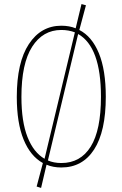

<svg xmlns="http://www.w3.org/2000/svg" viewBox="-20 -818 605 949"><path d="M372.1 -669.9Q434.6 -637.7 468.8 -554.7Q502.9 -471.7 502.9 -339.8Q502.9 -168.5 445.3 -79.3Q387.7 9.8 283.2 9.8Q242.2 9.8 210 -3.9L183.1 110.8L161.1 104L191.9 -12.2Q130.4 -45.9 96.7 -128.2Q63 -210.4 63 -338.9Q63 -509.8 122.8 -600.3Q182.6 -690.9 283.2 -690.9Q322.3 -690.9 354 -678.2L382.8 -797.9L404.8 -792ZM85.9 -338.9Q85.9 -216.8 116 -140.6Q146 -64.5 200.2 -33.2L350.1 -658.2Q318.8 -669.9 283.2 -669.9Q191.9 -669.9 138.9 -586.9Q85.9 -503.9 85.9 -338.9ZM283.2 -12.2Q377.9 -12.2 428.5 -93.5Q479 -174.8 479 -339.8Q479 -585.9 366.2 -649.9L216.8 -24.9Q245.6 -12.2 283.2 -12.2Z"/></svg>

Font: Fira Sans Compressed Thin
Style: Regular
Weight: 100
Width: 1
Designer: Carrois Corporate & Edenspiekermann AG
Foundry: Carrois Corporate GbR & Edenspiekermann AG
Version: Version 4.203;PS 004.203;hotconv 1.0.88;makeotf.lib2.5.64775